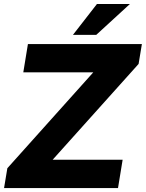

<svg xmlns="http://www.w3.org/2000/svg" viewBox="-20 -950 737 970"><path d="M0.5 0 17.1 -100.1 451.2 -584.5H97.7L121.1 -727.5H696.8L680.2 -627L246.1 -143.1H599.6L576.2 0ZM348.6 -773.9 469.7 -929.7H636.2L466.3 -773.9Z"/></svg>

Font: Inter Display Extra Bold
Style: Italic
Weight: 800
Italic angle: -9.39999°
Designer: Rasmus Andersson
Foundry: rsms
Version: Version 4.000;git-4fc901f